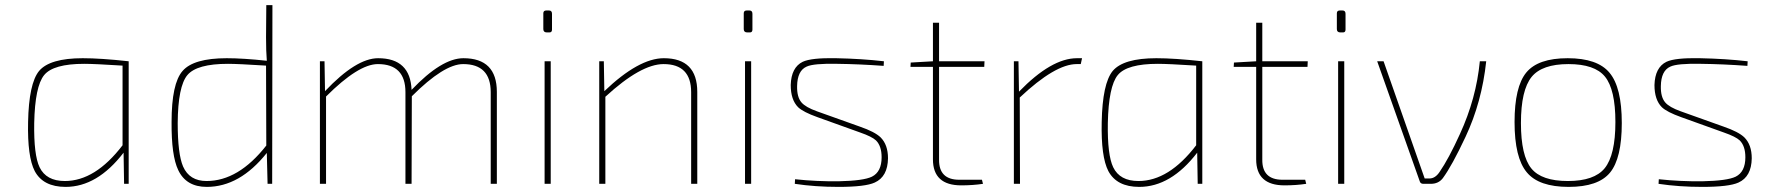

<svg xmlns="http://www.w3.org/2000/svg" viewBox="-20 -720 6926 752"><path d="M464 -122Q361 12 237 12Q149 12 116 -50Q87 -106 90 -242Q93 -393 133 -442Q175 -492 304 -492Q375 -492 484 -480V0H466ZM460 -463Q350 -470 310 -470Q189 -470 153 -426Q117 -382 114 -238Q112 -113 135 -65Q161 -11 234 -11Q353 -11 460 -151Z M1046 0H1028L1025 -121Q919 12 790 12Q709 12 678 -54Q651 -110 652 -242Q652 -393 695 -442Q738 -492 868 -492Q932 -492 1025 -482Q1022 -519 1022 -574L1023 -700H1047ZM1022 -463Q912 -470 873 -470Q751 -470 714 -426Q677 -382 676 -238Q676 -117 697 -68Q722 -11 789 -11Q914 -11 1023 -150Z M1253 -363Q1375 -492 1461 -492Q1587 -492 1592 -368Q1710 -492 1795 -492Q1926 -492 1926 -360V0H1902V-359Q1902 -469 1794 -469Q1719 -469 1593 -343L1592 0H1568V-359Q1568 -469 1460 -469Q1384 -469 1257 -342V0H1233V-480H1251Z M2130 -679Q2142 -679 2142 -666V-604Q2142 -593 2132 -593H2122Q2108 -593 2108 -606V-668Q2108 -679 2120 -679ZM2113 0V-480H2137V0Z M2347 -363Q2482 -492 2580 -492Q2711 -492 2711 -360V0H2687V-359Q2687 -469 2579 -469Q2490 -469 2351 -341V0H2327V-480H2345Z M2915 -679Q2927 -679 2927 -666V-604Q2927 -593 2917 -593H2907Q2893 -593 2893 -606V-668Q2893 -679 2905 -679ZM2898 0V-480H2922V0Z M3182 -261Q3126 -281 3106 -300Q3077 -329 3077 -387Q3079 -456 3124 -478Q3158 -494 3255 -492Q3355 -490 3442 -480L3441 -462Q3345 -469 3259 -470Q3166 -472 3139 -459Q3103 -443 3102 -383Q3101 -340 3119 -319Q3135 -300 3180 -284L3348 -224Q3406 -204 3429 -182Q3458 -153 3458 -100Q3457 -28 3406 -5Q3369 12 3264 12Q3173 12 3093 0L3094 -18Q3178 -9 3265 -10Q3362 -12 3395 -28Q3433 -47 3433 -104Q3433 -148 3411 -170Q3395 -185 3349 -201Z M3658 -95Q3657 -16 3737 -16H3826L3830 0Q3790 6 3745 6Q3634 6 3634 -96V-458H3546L3547 -475L3634 -480V-631H3658V-480H3836L3835 -458H3658Z M4213 -469H4197Q4113 -469 3974 -338L3975 0H3951V-480H3969L3971 -361Q4098 -492 4198 -492H4218Z M4669 -122Q4566 12 4442 12Q4354 12 4321 -50Q4292 -106 4295 -242Q4298 -393 4338 -442Q4380 -492 4509 -492Q4580 -492 4689 -480V0H4671ZM4665 -463Q4555 -470 4515 -470Q4394 -470 4358 -426Q4322 -382 4319 -238Q4317 -113 4340 -65Q4366 -11 4439 -11Q4558 -11 4665 -151Z M4924 -95Q4923 -16 5003 -16H5092L5096 0Q5056 6 5011 6Q4900 6 4900 -96V-458H4812L4813 -475L4900 -480V-631H4924V-480H5102L5101 -458H4924Z M5238 -679Q5250 -679 5250 -666V-604Q5250 -593 5240 -593H5230Q5216 -593 5216 -606V-668Q5216 -679 5228 -679ZM5221 0V-480H5245V0Z M5801 -480Q5784 -320 5720 -184Q5667 -71 5631 -22Q5614 0 5584 0H5555Q5544 0 5541 -9L5374 -480H5399L5560 -21H5579Q5601 -21 5618 -46Q5654 -98 5698 -195Q5762 -334 5776 -480Z M6284 -435Q6332 -378 6332 -238Q6332 -100 6286 -44Q6240 12 6124 12Q6007 12 5960 -45Q5912 -102 5912 -242Q5912 -380 5958 -436Q6004 -492 6120 -492Q6237 -492 6284 -435ZM5979 -419Q5937 -367 5937 -238Q5937 -110 5978 -60Q6018 -11 6121 -11Q6224 -11 6265 -61Q6307 -113 6307 -242Q6307 -370 6266 -420Q6226 -469 6123 -469Q6020 -469 5979 -419Z M6565 -261Q6509 -281 6489 -300Q6460 -329 6460 -387Q6462 -456 6507 -478Q6541 -494 6638 -492Q6738 -490 6825 -480L6824 -462Q6728 -469 6642 -470Q6549 -472 6522 -459Q6486 -443 6485 -383Q6484 -340 6502 -319Q6518 -300 6563 -284L6731 -224Q6789 -204 6812 -182Q6841 -153 6841 -100Q6840 -28 6789 -5Q6752 12 6647 12Q6556 12 6476 0L6477 -18Q6561 -9 6648 -10Q6745 -12 6778 -28Q6816 -47 6816 -104Q6816 -148 6794 -170Q6778 -185 6732 -201Z"/></svg>

Font: Taylor Sans Thin
Style: Regular
Weight: 100
Italic angle: -8°
Designer: Natanael Gama
Version: Version 1.001 September 8, 2015